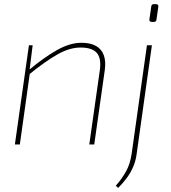

<svg xmlns="http://www.w3.org/2000/svg" viewBox="-20 -699 826 929"><path d="M374 -492Q417 -492 444 -477Q471 -462 482 -432.5Q493 -403 487 -360L436 0H412L463 -359Q471 -418 448 -443.5Q425 -469 370 -469Q317 -469 258.5 -436Q200 -403 121 -339L122 -362Q193 -421 255.5 -456.5Q318 -492 374 -492ZM138 -480 123 -360 124 -342 76 0H52L120 -480ZM715 -480 641 47Q637 79 624.5 108Q612 137 593.5 162Q575 187 552 210L540 200Q570 166 590 130Q610 94 617 45L691 -480ZM735 -679Q741 -679 744 -675.5Q747 -672 746 -666L737 -604Q736 -593 725 -593H715Q701 -593 703 -606L712 -668Q713 -679 725 -679Z"/></svg>

Font: Exo 2 Thin
Style: Italic
Weight: 250
Italic angle: -8°
Designer: Natanael Gama
Foundry: Natanael Gama
Version: Version 2.010